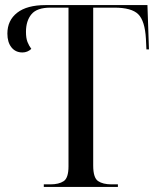

<svg xmlns="http://www.w3.org/2000/svg" viewBox="-20 -734 623 754"><path d="M152 0V-10H178Q211 -10 230 -22.5Q249 -35 249 -81V-704H178Q125 -704 103.5 -678Q82 -652 82 -609Q82 -584 88 -569Q94 -554 103 -542Q88 -528 68 -528Q41 -528 25 -548Q9 -568 9 -602Q9 -654 47.5 -684Q86 -714 159 -714H559L565 -540H555L553 -582Q549 -652 523 -678Q497 -704 429 -704H346V-84Q346 -36 365 -23Q384 -10 418 -10H443V0Z"/></svg>

Font: Noto Serif Display SemiCondensed
Style: Regular
Weight: 400
Width: 4
Designer: Monotype Design Team
Foundry: Monotype Imaging Inc.
Version: Version 2.009